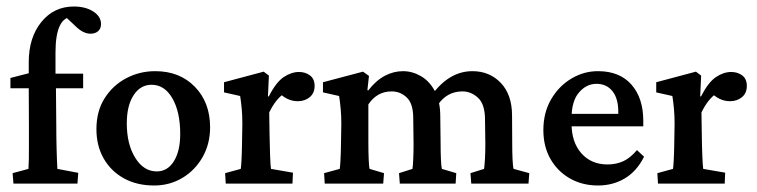

<svg xmlns="http://www.w3.org/2000/svg" viewBox="-20 -567 2339 593"><path d="M219.2 0H21.5L19 -32.2L67.9 -45.4Q68.8 -60.1 69.1 -75Q69.3 -89.8 69.3 -113.5Q69.3 -137.2 69.3 -179.2L68.8 -294.4V-375Q68.8 -451.2 107.7 -499Q146.5 -546.9 208 -546.9Q244.1 -546.9 268.1 -531.5Q292 -516.1 292 -492.7Q292 -478.5 283 -470.7Q273.9 -462.9 259.8 -462.9Q238.8 -462.9 217.8 -481.9L177.2 -520L204.6 -515.1Q151.4 -515.1 151.4 -404.3V-339.4L152.8 -294.4L153.8 -182.1Q153.8 -145 154.8 -107.2Q155.8 -69.3 157.2 -45.4L221.7 -33.2ZM12.2 -294.4V-326.2L68.8 -340.8L119.6 -339.4H236.8V-294.4Z M456.1 5.9Q402.8 5.9 362.8 -16.1Q322.8 -38.1 300.3 -77.4Q277.8 -116.7 277.8 -168Q277.8 -223.6 303.2 -263.7Q328.6 -303.7 369.9 -325.4Q411.1 -347.2 459.5 -347.2Q535.2 -347.2 582 -298.8Q628.9 -250.5 628.9 -173.8Q628.9 -123 606 -82.3Q583 -41.5 543.7 -17.8Q504.4 5.9 456.1 5.9ZM463.9 -37.6Q497.6 -37.6 517.1 -69.1Q536.6 -100.6 536.6 -153.3Q536.6 -221.2 512.5 -263.2Q488.3 -305.2 448.2 -305.2Q413.6 -305.2 392.6 -272.9Q371.6 -240.7 371.6 -186Q371.6 -121.6 397.7 -79.6Q423.8 -37.6 463.9 -37.6Z M677.2 0 675.3 -32.2 723.6 -45.4Q724.6 -50.3 725.8 -71.3Q727.1 -92.3 727.5 -125.5L728.5 -185.5Q728.5 -210 726.6 -231.2Q724.6 -252.4 721.7 -270.5L671.9 -281.7V-313L794.4 -345.7L810.5 -333.5L807.6 -269.5L810.1 -269Q832.5 -313 856.2 -328.9Q879.9 -344.7 903.3 -344.7Q923.3 -344.7 937.5 -334Q951.7 -323.2 951.7 -301.8Q951.7 -279.3 936.5 -266.8Q921.4 -254.4 899.4 -254.4Q867.2 -254.4 839.8 -282.2L858.4 -278.8Q831.5 -261.2 811.5 -219.7L812.5 -153.3Q813 -115.7 814.2 -85.4Q815.4 -55.2 816.9 -45.4L884.8 -33.7L883.3 0Z M982.9 0 981 -32.2 1029.3 -45.4Q1030.3 -50.8 1031.5 -70.8Q1032.7 -90.8 1033.2 -125.5L1034.2 -185.5Q1034.2 -209.5 1032.2 -231Q1030.3 -252.4 1027.3 -270.5L977.5 -281.7V-313L1101.1 -345.7L1119.6 -332.5L1114.7 -288.6L1117.2 -287.6Q1141.6 -318.8 1168.7 -333Q1195.8 -347.2 1224.6 -347.2Q1253.4 -347.2 1279.8 -332Q1306.2 -316.9 1323 -285.9Q1339.8 -254.9 1339.8 -207.5L1340.8 -125.5Q1340.8 -98.1 1341.8 -75.4Q1342.8 -52.7 1344.7 -45.4L1389.2 -32.2L1387.2 0H1214.8L1212.4 -32.2L1253.9 -45.4Q1255.4 -55.2 1256.3 -75.9Q1257.3 -96.7 1257.3 -122.6L1256.3 -202.1Q1256.3 -246.6 1236.6 -265.6Q1216.8 -284.7 1189.5 -284.7Q1144.5 -284.7 1117.7 -244.6V-128.4Q1117.7 -98.1 1118.7 -75Q1119.6 -51.8 1121.6 -45.4L1166 -32.2L1163.6 0ZM1435.5 0 1433.1 -32.2 1475.1 -45.4Q1476.6 -55.2 1477.8 -75.9Q1479 -96.7 1479 -122.6L1478 -196.8Q1478 -245.1 1456.5 -264.9Q1435.1 -284.7 1408.2 -284.7Q1360.4 -284.7 1332 -242.7L1312.5 -272Q1366.7 -347.2 1439 -347.2Q1492.2 -347.2 1526.9 -310.8Q1561.5 -274.4 1561.5 -210L1562 -125.5Q1562 -98.1 1563 -75.4Q1564 -52.7 1566.4 -45.4L1614.7 -32.2L1612.3 0Z M1827.1 5.9Q1778.3 5.9 1740.2 -15.9Q1702.1 -37.6 1680.2 -75.9Q1658.2 -114.3 1658.2 -165Q1658.2 -219.7 1682.4 -260.7Q1706.5 -301.8 1745.4 -324.7Q1784.2 -347.7 1828.6 -347.2Q1894.5 -346.7 1930.7 -305.2Q1966.8 -263.7 1966.8 -193.8V-176.8H1731.9V-215.3H1900.9L1889.6 -199.7V-222.2Q1889.6 -262.7 1871.6 -285.4Q1853.5 -308.1 1822.3 -308.1Q1791 -308.1 1768.1 -281.2Q1745.1 -254.4 1745.1 -200.2V-187Q1745.1 -127.9 1775.6 -93.5Q1806.2 -59.1 1856.4 -59.1Q1883.3 -59.1 1905 -69.1Q1926.8 -79.1 1947.3 -103.5L1969.2 -83Q1946.8 -38.1 1909.9 -16.1Q1873 5.9 1827.1 5.9Z M2012.2 0 2010.3 -32.2 2058.6 -45.4Q2059.6 -50.3 2060.8 -71.3Q2062 -92.3 2062.5 -125.5L2063.5 -185.5Q2063.5 -210 2061.5 -231.2Q2059.6 -252.4 2056.6 -270.5L2006.8 -281.7V-313L2129.4 -345.7L2145.5 -333.5L2142.6 -269.5L2145 -269Q2167.5 -313 2191.2 -328.9Q2214.8 -344.7 2238.3 -344.7Q2258.3 -344.7 2272.5 -334Q2286.6 -323.2 2286.6 -301.8Q2286.6 -279.3 2271.5 -266.8Q2256.3 -254.4 2234.4 -254.4Q2202.1 -254.4 2174.8 -282.2L2193.4 -278.8Q2166.5 -261.2 2146.5 -219.7L2147.5 -153.3Q2147.9 -115.7 2149.2 -85.4Q2150.4 -55.2 2151.9 -45.4L2219.7 -33.7L2218.3 0Z"/></svg>

Font: Lateef Medium
Style: Regular
Weight: 500
Designer: SIL International
Foundry: SIL International
Version: Version 4.200